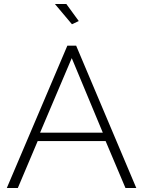

<svg xmlns="http://www.w3.org/2000/svg" viewBox="-20 -938 715 958"><path d="M14 0 316 -710H360L660 0H606L507 -234H168L69 0ZM180 -276H493L338 -648ZM339 -817 254 -918H311L373 -833Z"/></svg>

Font: Raleway
Style: Light
Weight: 300
Designer: Matt McInerney, Pablo Impallari, Rodrigo Fuenzalida
Foundry: Matt McInerney, Pablo Impallari, Rodrigo Fuenzalida
Version: Version 3.000